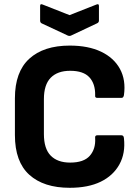

<svg xmlns="http://www.w3.org/2000/svg" viewBox="-20 -883 661 914"><path d="M312 11Q188 11 119.5 -51Q51 -113 51 -240V-415Q51 -541 119.5 -603.5Q188 -666 312 -666Q400 -666 461 -637Q522 -608 551 -555Q580 -502 570 -430Q569 -425 566.5 -421Q564 -417 558 -417H443Q431 -417 433 -430Q434 -484 405.5 -515Q377 -546 314 -546Q254 -546 221.5 -513Q189 -480 189 -411V-245Q189 -175 221.5 -142Q254 -109 314 -109Q379 -109 407.5 -141.5Q436 -174 433 -225Q431 -239 443 -239H558Q569 -239 570 -225Q578 -154 548.5 -100.5Q519 -47 459.5 -18Q400 11 312 11ZM302 -714 178 -772Q171 -776 171 -785V-855Q171 -867 184 -861L311 -811L438 -861Q451 -867 451 -855V-785Q451 -776 442 -772L319 -714Q311 -710 302 -714Z"/></svg>

Font: Sofia Sans Semi Condensed ExtraBold
Style: Regular
Weight: 800
Designer: Botio Nikoltchev, Ani Petrova
Foundry: lettersoup
Version: Version 4.100